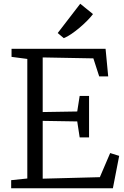

<svg xmlns="http://www.w3.org/2000/svg" viewBox="-20 -1003 663 1023"><path d="M125.5 -52V-689L41.5 -700V-743H542.5L556.5 -596H508.5L477.5 -692L207.5 -697V-406L391.5 -409L404.5 -492H454.5V-271H404.5L391.5 -356L207.5 -359V-51L512 -59L567 -187.5L615 -172.5L581.5 0H39.5V-43ZM319.5 -800 287.5 -827 407.5 -983 475.5 -928Q463 -911.5 444 -892.2Q425 -873 403 -854.5Q381 -836 359.5 -821.5Q338 -807 320.5 -800Z"/></svg>

Font: Merriweather Light 18pt Light
Style: Regular
Weight: 300
Version: Version 2.100